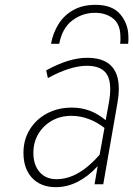

<svg xmlns="http://www.w3.org/2000/svg" viewBox="-20 -762 551 794"><path d="M211 12Q149 12 113 -26Q77 -64 77 -130Q77 -184 103 -226.2Q129 -268.5 174.2 -292.8Q219.5 -317 277 -317Q317 -317 351 -304.2Q385 -291.5 417 -265L429 -330Q445 -414 423.5 -452Q402 -490 339 -490Q305.5 -490 264.2 -477Q223 -464 178 -439L171 -471Q220.5 -498 262 -510.5Q303.5 -523 340 -523Q393 -523 424.5 -502.2Q456 -481.5 466.2 -440.5Q476.5 -399.5 466 -338L407 0H371L384 -75Q345 -32.5 301.2 -10.2Q257.5 12 211 12ZM213 -21Q259 -21 303 -46Q347 -71 392 -122L412 -233Q380 -258 345.2 -270.5Q310.5 -283 275 -283Q230 -283 194.5 -262.8Q159 -242.5 138.5 -208Q118 -173.5 118 -130Q118 -80 143.8 -50.5Q169.5 -21 213 -21ZM191 -581Q199 -625.5 221.8 -662Q244.5 -698.5 282.8 -720.2Q321 -742 375 -742Q445 -742 478 -702.2Q511 -662.5 511 -609Q511 -601.5 511 -595Q511 -588.5 510 -581H477Q478 -588.5 478 -595.5Q478 -602.5 478 -609Q478 -661.5 448 -685.2Q418 -709 373 -709Q320.5 -709 278.8 -677.2Q237 -645.5 225 -581Z"/></svg>

Font: Overpass Thin
Style: Italic
Weight: 250
Italic angle: -10°
Designer: Delve Withrington, Dave Bailey, Thomas Jockin
Foundry: Delve Fonts LLC
Version: Version 4.000